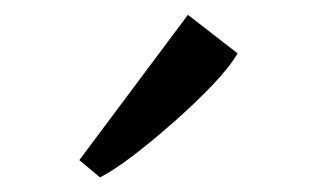

<svg xmlns="http://www.w3.org/2000/svg" viewBox="-20 -870 427 259"><path d="M114.5 -631 87 -654 233.5 -850 300.5 -798Q290.5 -780.5 267.5 -756.2Q244.5 -732 216 -706.8Q187.5 -681.5 160.8 -661Q134 -640.5 115.5 -631Z"/></svg>

Font: Merriweather 48pt Light
Style: Regular
Weight: 300
Version: Version 2.100